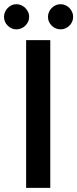

<svg xmlns="http://www.w3.org/2000/svg" viewBox="-42 -916 377 936"><path d="M203.1 -720.2V0H85.4V-720.2ZM100.1 -833.5Q100.1 -820.3 95.2 -810.1Q90.3 -799.8 81.5 -791Q72.8 -782.2 61.5 -777.8Q51.3 -772.9 37.6 -772.9Q24.9 -772.9 14.6 -777.8Q4.9 -781.7 -4.4 -791Q-13.7 -800.3 -17.6 -810.1Q-22.5 -820.3 -22.5 -833.5Q-22.5 -847.2 -17.6 -857.4Q-13.2 -868.2 -4.4 -877Q4.4 -885.7 14.6 -890.6Q24.9 -895.5 37.6 -895.5Q51.3 -895.5 61.5 -890.6Q73.2 -885.3 81.5 -877Q89.8 -868.2 95.2 -857.4Q100.1 -847.2 100.1 -833.5ZM314.5 -833.5Q314.5 -820.3 309.6 -810.1Q304.7 -798.8 296.4 -791Q287.6 -782.2 276.9 -777.8Q266.6 -772.9 253.4 -772.9Q239.7 -772.9 229.5 -777.8Q218.8 -782.2 210 -791Q200.7 -800.3 196.8 -810.1Q191.9 -820.3 191.9 -833.5Q191.9 -847.2 196.8 -857.4Q201.2 -868.2 210 -877Q218.8 -885.7 229.5 -890.6Q239.7 -895.5 253.4 -895.5Q266.6 -895.5 276.9 -890.6Q288.1 -885.7 296.4 -877Q304.2 -869.1 309.6 -857.4Q314.5 -847.2 314.5 -833.5Z"/></svg>

Font: Lato-SemiBold
Style: Regular
Weight: 500
Designer: Lukasz Dziedzic with Adam Twardoch and Botio Nikoltchev
Foundry: tyPoland Lukasz Dziedzic
Version: ""